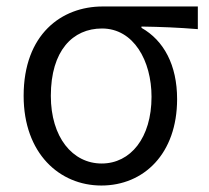

<svg xmlns="http://www.w3.org/2000/svg" viewBox="-20 -560 644 593"><path d="M293 13C424 13 527 -85 527 -254C527 -359 486 -435 417 -474V-478C478 -477 529 -475 591 -470V-540H297C170 -540 53 -454 53 -264C53 -86 164 13 293 13ZM294 -55C204 -55 137 -136 137 -264C137 -404 205 -472 295 -472C393 -472 448 -372 448 -261C448 -134 383 -55 294 -55Z"/></svg>

Font: Noto Sans CJK JP DemiLight
Style: Regular
Weight: 350
Designer: Ryoko NISHIZUKA (kana & ideographs); Paul D. Hunt (Latin, Greek & Cyrillic); Wenlong ZHANG (bopomofo); Sandoll Communica
Foundry: Adobe Systems Incorporated
Version: Version 1.004;PS 1.004;hotconv 1.0.82;makeotf.lib2.5.63406